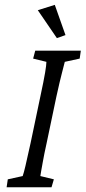

<svg xmlns="http://www.w3.org/2000/svg" viewBox="-20 -786 359 806"><path d="M7.8 0 12.7 -33.2 75.2 -46.9Q80.1 -60.5 86.9 -89.8Q93.8 -119.1 108.4 -185.5L149.4 -380.9Q164.1 -449.2 169.4 -481.4Q174.8 -513.7 174.8 -526.4L119.1 -540L127.9 -573.2H319.3L314.5 -540L252 -526.4Q249 -513.7 240.2 -480.5Q231.4 -447.3 216.8 -380.9L175.8 -185.5Q165 -136.7 160.2 -108.9Q155.3 -81.1 152.8 -67.9Q150.4 -54.7 149.4 -46.9L206.1 -33.2L196.3 0ZM218.8 -626 138.7 -743.2 210 -765.6 254.9 -638.7Z"/></svg>

Font: Crimson Pro ExtraLight Light
Style: Italic
Weight: 300
Italic angle: -12°
Version: Version 1.002